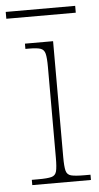

<svg xmlns="http://www.w3.org/2000/svg" viewBox="-65 -694 373 727"><g transform="rotate(-5 121.5 -331.0)"><path d="M28 0V-20H53Q87 -20 102.5 -24Q118 -28 122 -44Q126 -60 126 -95V-440Q126 -475 122 -491Q118 -507 104 -511.5Q90 -516 61 -516H47V-536H154V-95Q154 -60 158 -44Q162 -28 177.5 -24Q193 -20 228 -20H251V0ZM-15 -636V-662H249V-636Z"/></g></svg>

Font: Noto Serif Tamil SemiCondensed Thin
Style: Italic
Weight: 100
Width: 4
Italic angle: -12°
Designer: Indian Type Foundry, Tom Grace, and the Monotype Design Team
Foundry: Monotype Imaging Inc.
Version: Version 2.003; ttfautohint (v1.8.4.7-5d5b)